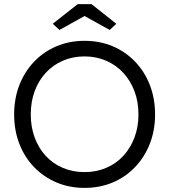

<svg xmlns="http://www.w3.org/2000/svg" viewBox="-20 -906 825 936"><path d="M49 -348Q49 -426 74.5 -491.5Q100 -557 146.5 -605.5Q193 -654 255.5 -680.5Q318 -707 392 -707Q467 -707 529.5 -680.5Q592 -654 638.5 -605.5Q685 -557 710.5 -491.5Q736 -426 736 -348Q736 -271 710.5 -205.5Q685 -140 638.5 -91.5Q592 -43 529.5 -16.5Q467 10 392 10Q318 10 255.5 -16.5Q193 -43 146.5 -91Q100 -139 74.5 -204.5Q49 -270 49 -348ZM655 -348Q655 -410 635.5 -461.5Q616 -513 581 -551Q546 -589 497.5 -610Q449 -631 392 -631Q335 -631 286.5 -610Q238 -589 203 -551Q168 -513 149 -461.5Q130 -410 130 -348Q130 -287 149 -235.5Q168 -184 203 -146Q238 -108 286.5 -87.5Q335 -67 392 -67Q449 -67 497.5 -87.5Q546 -108 581 -146Q616 -184 635.5 -235.5Q655 -287 655 -348ZM359 -886H426L547 -790L515 -760L392 -828L270 -760L237 -790Z"/></svg>

Font: Mach Light
Style: Regular
Weight: 300
Version: Version 1.002